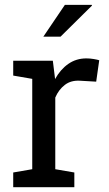

<svg xmlns="http://www.w3.org/2000/svg" viewBox="-20 -782 457 802"><path d="M35.2 0V-61.5L114.7 -75.2V-452.6L35.2 -466.3V-528.3H200.7L209 -460.9L210 -451.7Q232.4 -492.2 265.4 -515.1Q298.3 -538.1 340.8 -538.1Q356 -538.1 371.8 -535.4Q387.7 -532.7 394.5 -530.3L381.8 -440.9L314.9 -444.8Q276.9 -447.3 251 -427.5Q225.1 -407.7 210.9 -374.5V-75.2L290.5 -61.5V0ZM161.1 -628.9 251 -761.7H363.3L364.3 -758.8L232.9 -628.9Z"/></svg>

Font: Roboto Slab
Style: Regular
Weight: 400
Designer: Google
Version: Version 2.000; ttfautohint (v1.8.1.43-b0c9)